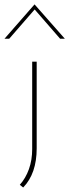

<svg xmlns="http://www.w3.org/2000/svg" viewBox="-39 -652 308 853"><path d="M49 169Q75 140 89.5 99.5Q104 59 104 10V-378H124V7Q124 119 64 181ZM228 -480 115 -610 2 -480H-19L114 -632H115L249 -480Z"/></svg>

Font: Josefin Sans Thin
Style: Regular
Weight: 250
Designer: Santiago Orozco
Foundry: Typemade
Version: Version 2.000